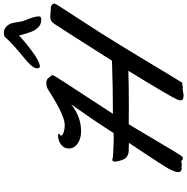

<svg xmlns="http://www.w3.org/2000/svg" viewBox="-8 -978 994 1019"><g transform="rotate(-90 489.5 -469.0)"><path d="M973.6 -689.9Q979.5 -685.5 979.5 -679.2Q979.5 -673.8 969.2 -657.2Q956.5 -637.2 909.2 -564.7Q861.8 -492.2 825 -434.3Q788.1 -376.5 756.3 -324.2Q727.1 -276.4 677.2 -193.6Q627.4 -110.8 595.2 -57.6Q563 -4.4 561.5 -2.9Q561 -2.4 560.8 -1.2Q560.5 0 559.6 1Q558.6 2 556.6 2Q556.2 2 553.7 1.2Q551.3 0.5 549.8 0.5Q547.9 0.5 543.7 2.2Q539.6 3.9 536.6 3.9Q535.6 3.9 533 3.2Q530.3 2.4 528.8 2.4Q527.3 2.4 524.9 3.2Q522.5 3.9 520.5 3.9H517.6Q516.6 3.9 507.3 5.9Q498 7.8 490.2 7.8Q465.8 7.8 465.8 -8.8Q465.8 -15.6 470.2 -25.9Q485.4 -61.5 622.6 -285.2Q532.2 -282.7 444.3 -282.7Q420.9 -282.7 388.2 -283Q355.5 -283.2 339.4 -283.2Q313.5 -241.7 268.8 -165.5Q224.1 -89.4 196.5 -43.9Q168.9 1.5 164.6 2.9Q158.7 3.9 157.2 3.9Q150.9 3.9 147.5 -0.7Q144 -5.4 142.1 -5.4Q141.6 -5.4 137.7 -3.4Q133.8 -1.5 126.5 -1.5Q123.5 -1.5 119.6 -1.7Q115.7 -2 115.2 -2Q114.3 -2 112.8 -3.4Q111.3 -4.9 110.8 -4.9Q110.4 -4.9 109.6 -3.4Q108.9 -2 106 -2Q96.7 -2 90.8 -6.6Q85 -11.2 85 -19.5Q85 -24.4 85.4 -26.9Q85.9 -33.7 93.8 -51.5Q101.6 -69.3 106.4 -77.1Q128.4 -114.3 184.3 -198Q240.2 -281.7 240.2 -282.2Q231 -282.7 218.5 -283Q206.1 -283.2 199.2 -283.4Q192.4 -283.7 189.5 -284.2Q172.9 -287.1 162.1 -297.4Q151.4 -307.6 145.5 -331.1Q140.1 -351.1 140.6 -357.4Q140.6 -370.6 151.9 -370.6Q154.8 -370.6 158.7 -368.9Q162.6 -367.2 164.6 -367.2Q174.3 -366.7 211.4 -364.7Q248.5 -362.8 264.6 -362.8Q269 -362.8 278.1 -363.3Q287.1 -363.8 292.5 -363.8Q356 -463.4 444.3 -588.9Q379.9 -536.1 301.3 -536.1Q264.2 -536.1 237.3 -554Q210.4 -571.8 210.4 -602.1Q210.4 -626.5 231 -642.3Q251.5 -658.2 278.3 -658.2Q288.6 -658.2 288.6 -652.3Q288.6 -650.4 283.4 -647.9Q278.3 -645.5 278.3 -643.1Q278.3 -635.3 295.4 -629.2Q312.5 -623 335.4 -623Q355 -623 386.2 -635.5Q417.5 -647.9 451.2 -667.5Q484.9 -687 499.3 -696Q513.7 -705.1 525.4 -712.9Q541 -720.7 560.5 -720.7Q568.4 -720.7 574.5 -717.5Q580.6 -714.4 583.5 -711.2Q586.4 -708 589.8 -702.9Q593.3 -697.8 594.2 -696.8Q599.6 -692.4 599.6 -689Q599.6 -685.5 595.2 -676.8Q592.3 -670.9 558.6 -618.9Q524.9 -566.9 471.9 -486.1Q418.9 -405.3 394.5 -367.2Q524.9 -367.2 676.3 -372.1Q860.4 -662.6 872.6 -679.2Q880.9 -690.9 889.2 -695.3Q897.5 -699.7 909.7 -699.7Q916 -699.7 933.1 -698.2Q950.2 -696.8 952.6 -696.8Q953.6 -696.8 955.8 -696.8Q958 -696.8 958.5 -696.8Q959 -696.8 960.4 -696.8Q961.9 -696.8 962.6 -696.3Q963.4 -695.8 964.6 -695.6Q965.8 -695.3 967 -694.3Q968.3 -693.4 969.7 -692.4Q971.2 -691.4 973.6 -689.9ZM895.5 -747.6Q882.8 -747.6 872.3 -751.2Q861.8 -754.9 854.2 -762.7Q846.7 -770.5 841.1 -778.3Q835.4 -786.1 830.6 -799.1Q825.7 -812 822.8 -820.6Q819.8 -829.1 815.7 -844Q811.5 -858.9 809.6 -865.7Q778.3 -834.5 724.1 -794.7Q669.9 -754.9 646.5 -754.9Q641.1 -754.9 638.4 -759Q635.7 -763.2 635.7 -767.6Q635.7 -776.4 640.4 -785.9Q645 -795.4 656.5 -806.9Q668 -818.4 676 -825.7Q684.1 -833 702.1 -847.7Q720.2 -862.3 726.6 -867.7Q773.9 -908.2 797.9 -935.5Q803.2 -945.8 824.7 -945.8Q845.2 -945.8 858.4 -931.9Q871.6 -918 875.5 -902.1Q879.4 -886.2 882.3 -866.9Q885.3 -847.7 886.7 -843.8Q887.7 -841.8 892.1 -830.3Q896.5 -818.8 898.9 -812.5Q901.4 -806.2 904.8 -795.7Q908.2 -785.2 909.9 -776.9Q911.6 -768.6 911.6 -761.7Q911.6 -753.9 908 -750.7Q904.3 -747.6 895.5 -747.6Z"/></g></svg>

Font: Yellowtail
Style: Regular
Weight: 400
Designer: Astigmatic (AOETI)
Foundry: Astigmatic (AOETI)
Version: Version 1.000